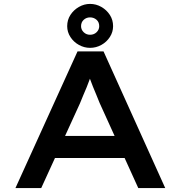

<svg xmlns="http://www.w3.org/2000/svg" viewBox="-20 -963 925 983"><path d="M59 0 377 -700H510L826 0H688L490 -436Q483 -454 474 -475.5Q465 -497 456 -519Q447 -541 439 -563.5Q431 -586 425 -604L456 -605Q449 -584 441 -561.5Q433 -539 424 -517Q415 -495 406 -474.5Q397 -454 389 -433L191 0ZM201 -154 248 -267H629L659 -154ZM441 -718Q411 -718 384 -733Q357 -748 340.5 -773.5Q324 -799 324 -829Q324 -861 340.5 -886.5Q357 -912 384 -927.5Q411 -943 441 -943Q472 -943 499 -927.5Q526 -912 542.5 -886.5Q559 -861 559 -829Q559 -799 542.5 -773.5Q526 -748 499 -733Q472 -718 441 -718ZM441 -785Q461 -785 474.5 -798Q488 -811 488 -829Q488 -850 474 -862Q460 -874 441 -874Q422 -874 408.5 -861.5Q395 -849 395 -829Q395 -811 408.5 -798Q422 -785 441 -785Z"/></svg>

Font: Lexend Mega Medium
Style: Regular
Weight: 500
Version: Version 1.007